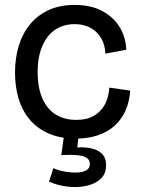

<svg xmlns="http://www.w3.org/2000/svg" viewBox="-20 -550 572 780"><path d="M288 13Q225 13 178 -7.5Q131 -28 100.5 -64.5Q70 -101 55.5 -149.5Q41 -198 41 -255Q41 -313 56 -363Q71 -413 101.5 -450.5Q132 -488 177.5 -509Q223 -530 283 -530Q349 -530 395 -505.5Q441 -481 466 -440Q491 -399 493 -348L408 -332Q407 -367 391.5 -394Q376 -421 348.5 -436.5Q321 -452 283 -452Q251 -452 223.5 -440Q196 -428 176 -403.5Q156 -379 144.5 -343Q133 -307 133 -258Q133 -193 152.5 -149.5Q172 -106 207 -84.5Q242 -63 290 -63Q334 -63 363 -80.5Q392 -98 407 -127.5Q422 -157 424 -194L509 -182Q506 -137 490 -101Q474 -65 446 -39.5Q418 -14 378 -0.5Q338 13 288 13ZM179 188 197 133Q213 141 238 146Q263 151 287.5 151Q312 151 328.5 143Q345 135 345 115Q345 108 341 100.5Q337 93 325 87.5Q313 82 290 80Q267 78 229 80L241 -6H300L294 49Q330 47 356 54Q382 61 396.5 77Q411 93 411 120Q411 157 388 177.5Q365 198 329 205.5Q293 213 253 208Q213 203 179 188Z"/></svg>

Font: Bricolage Grotesque 60pt
Style: Regular
Weight: 400
Version: Version 1.001;gftools[0.9.33.dev8+g029e19f]